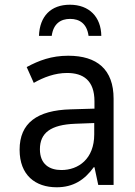

<svg xmlns="http://www.w3.org/2000/svg" viewBox="-20 -783 570 813"><path d="M276 -763C196 -763 148 -715 145 -631H199C206 -683 237 -703 277 -703C317 -703 348 -683 355 -631H409C408 -711 358 -763 276 -763ZM220 10C290 10 338 -21 377 -75H380L396 0H461V-365C461 -489 391 -547 269 -547C198 -547 145 -527 93 -499L123 -432C165 -456 213 -474 264 -474C332 -474 380 -443 380 -354V-323L279 -320C137 -316 63 -262 63 -149C63 -41 130 10 220 10ZM240 -63C189 -63 149 -88 149 -151C149 -220 194 -255 299 -259L379 -262V-214C379 -110 312 -63 240 -63Z"/></svg>

Font: Noto Sans Mono Condensed
Style: Regular
Weight: 400
Width: 3
Designer: Monotype Design Team
Foundry: Monotype Imaging Inc.
Version: Version 2.014